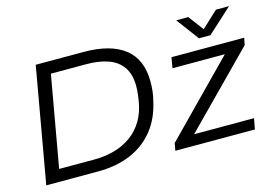

<svg xmlns="http://www.w3.org/2000/svg" viewBox="-95 -915 1569 1105"><g transform="rotate(-15 690.0 -362.0)"><path d="M56 0 177 -686H462Q622 -686 706 -620.5Q790 -555 790 -422Q790 -393 787 -365Q784 -337 777 -311Q755 -209 699 -140Q643 -71 558.5 -35.5Q474 0 364 0ZM152 -72H360Q426 -72 482.5 -88Q539 -104 583.5 -136.5Q628 -169 657 -218.5Q686 -268 696 -334Q699 -352 700.5 -366.5Q702 -381 703 -393Q704 -405 704 -416Q704 -488 674 -531.5Q644 -575 589 -594.5Q534 -614 457 -614H248ZM825 0 833 -44 1244 -463H932L943 -526H1376L1368 -484L954 -64H1311L1299 0ZM1339 -724 1192 -590H1124L1024 -724H1096L1177 -616H1145L1261 -724Z"/></g></svg>

Font: Archivo SemiExpanded Light
Style: Italic
Weight: 300
Width: 6
Italic angle: -10°
Designer: Hector Gatti
Foundry: Omnibus-Type
Version: Version 2.001